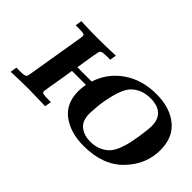

<svg xmlns="http://www.w3.org/2000/svg" viewBox="-63 -722 996 996"><g transform="rotate(45 435.0 -224.0)"><path d="M33.2 0 39.1 -36.1H58.1Q66.9 -36.1 73 -36.1Q79.1 -36.1 84.5 -36.6Q89.8 -37.1 93.5 -38.1Q97.2 -39.1 100.1 -39.6Q103 -40 104.5 -42Q106 -43.9 107.4 -44.9Q108.9 -45.9 109.9 -49.6Q110.8 -53.2 111.3 -54.7Q111.8 -56.2 112.3 -61Q112.8 -65.9 113.8 -68.8L165 -377Q167 -391.1 167 -394Q167 -403.8 158 -406.5Q148.9 -409.2 118.2 -409.2H101.1L106.9 -444.8Q167 -441.9 228 -441.9Q293.9 -441.9 359.9 -444.8L354 -409.2H342.8Q330.6 -409.2 323.7 -409.2Q316.9 -409.2 309.3 -408.2Q301.8 -407.2 298.8 -407.2Q295.9 -407.2 292 -404.1Q288.1 -400.9 287.1 -400.9Q286.1 -400.9 284.2 -395Q282.2 -389.2 282.2 -388.2Q282.2 -387.2 280.5 -377.7Q278.8 -368.2 277.8 -365.2Q268.1 -307.1 261.2 -261.2H366.2Q394 -348.1 469.5 -400.6Q544.9 -453.1 650.9 -453.1Q748 -453.1 809.1 -404.1Q870.1 -355 870.1 -262.2Q870.1 -156.2 792 -75.7Q713.9 4.9 573.2 4.9Q476.1 4.9 414.1 -41Q352.1 -86.9 352.1 -176.8Q352.1 -199.7 356.9 -228H254.9Q252.9 -211.9 245.4 -168Q237.8 -124 231.9 -89.1Q226.1 -54.2 226.1 -50.8Q226.1 -41 235.6 -38.6Q245.1 -36.1 276.9 -36.1H292L286.1 0Q178.2 -2.9 165 -2.9Q99.1 -2.9 33.2 0ZM475.1 -137.2Q475.1 -82 505.6 -58.6Q536.1 -35.2 581.1 -35.2Q618.2 -35.2 646 -48.6Q673.8 -62 689.5 -81.1Q705.1 -100.1 716.1 -130.6Q727.1 -161.1 731.4 -182.6Q735.8 -204.1 741.2 -235.8Q742.2 -244.6 743.2 -250Q750 -298.8 750 -315.9Q750 -416 643.1 -416Q575.2 -416 534.2 -371.1Q511.2 -345.2 496.1 -286.6Q481 -228 478 -182.1Z"/></g></svg>

Font: CMU Serif Extra
Style: BoldSlanted
Weight: 700
Italic angle: -9.46001°
Version: Version 0.7.0